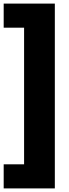

<svg xmlns="http://www.w3.org/2000/svg" viewBox="-36 -828 384 1068"><path d="M-15.5 220V86H98V-674H-15.5V-808H269V220Z"/></svg>

Font: Encode Sans Cnd XBd
Style: Regular
Weight: 800
Width: 3
Designer: Multiple Designers
Foundry: Impallari Type
Version: Version 3.002; ttfautohint (v1.8.3) -l 8 -r 50 -G 200 -x 14 